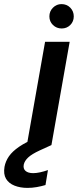

<svg xmlns="http://www.w3.org/2000/svg" viewBox="-108 -708 382 937"><path d="M23 0 112 -504H232L143 0ZM193 -569Q168 -569 150.5 -586Q133 -603 133 -628Q133 -653 150.5 -670.5Q168 -688 192 -688Q218 -688 235 -670.5Q252 -653 252 -628Q252 -603 235 -586Q218 -569 193 -569ZM26 209Q-9 209 -37 198Q-65 187 -78.5 164.5Q-92 142 -86 106Q-81 79 -64.5 55Q-48 31 -14.5 8Q19 -15 74 -37L126 -57L143 0L86 26Q47 44 29.5 60.5Q12 77 8 95Q4 115 16.5 126Q29 137 54 137Q69 137 87.5 133Q106 129 126 122L114 195Q94 201 71.5 205Q49 209 26 209Z"/></svg>

Font: DM Sans SemiBold
Style: Italic
Weight: 600
Italic angle: -10°
Designer: Colophon Foundry, Jonny Pinhorn
Foundry: Colophon Foundry
Version: Version 4.004;gftools[0.9.30]